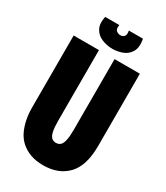

<svg xmlns="http://www.w3.org/2000/svg" viewBox="-207 -914 873 1012"><g transform="rotate(30 229.5 -407.5)"><path d="M230 13Q185 13 151.5 0.5Q118 -12 94 -33.5Q70 -55 56 -84.5Q42 -114 35 -148.5Q28 -183 28 -221V-660H182V-230Q182 -191 187 -167Q192 -143 202.5 -133Q213 -123 229 -123Q246 -123 256.5 -133Q267 -143 272 -167Q277 -191 277 -230V-660H431V-221Q431 -100 377 -43.5Q323 13 230 13ZM123 -828H209Q204 -803 215 -793.5Q226 -784 240 -784Q253 -784 262.5 -793.5Q272 -803 267 -828H353Q362 -778 345.5 -750.5Q329 -723 299.5 -712Q270 -701 240 -701Q205 -701 174 -714Q143 -727 128 -755.5Q113 -784 123 -828Z"/></g></svg>

Font: Bricolage Grotesque 72pt Condensed ExtraBold
Style: Regular
Weight: 800
Width: 3
Designer: Mathieu Triay
Foundry: Atelier Triay
Version: Version 1.001;gftools[0.9.33.dev8+g029e19f]